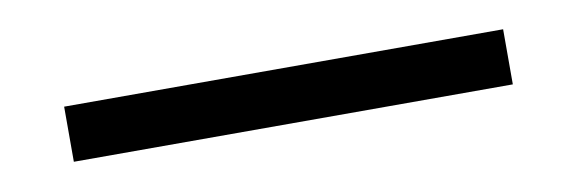

<svg xmlns="http://www.w3.org/2000/svg" viewBox="-24 -2 598 199"><g transform="rotate(-10 275.0 97.0)"><path d="M44 126V68H506V126Z"/></g></svg>

Font: Ysabeau Office Medium
Style: Regular
Weight: 500
Designer: Christian Thalmann (Catharsis Fonts)
Version: Version 2.001;gftools[0.9.30]; featfreeze: tnum,lnum,ss02